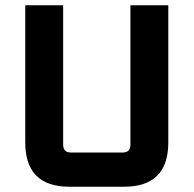

<svg xmlns="http://www.w3.org/2000/svg" viewBox="-20 -710 736 730"><path d="M76 -168.4V-690H220.1V-159.9Q220.1 -130.1 250.1 -130.1H446.1Q475.9 -130.1 475.9 -159.9V-690H619.9V-168.4Q619.9 0 451.5 0H244.4Q76 0 76 -168.4Z"/></svg>

Font: Oxanium ExtraLight
Style: Regular
Weight: 200
Designer: Severin Meyer
Version: Version 2.000